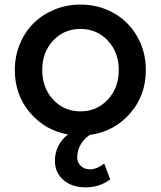

<svg xmlns="http://www.w3.org/2000/svg" viewBox="-20 -573 693 828"><path d="M349.1 234.9Q289.6 234.9 253.2 202.9Q216.8 170.9 216.8 121.1Q216.8 51.8 272.9 6.8Q173.3 -11.2 108.6 -87.9Q43.9 -164.6 43.9 -271Q43.9 -331.1 65.9 -383.8Q87.9 -436.5 125.7 -473.6Q163.6 -510.7 215.8 -532Q268.1 -553.2 327.1 -553.2Q405.3 -553.2 469.7 -517.1Q534.2 -481 571.5 -416Q608.9 -351.1 608.9 -271Q608.9 -160.6 540.5 -83.3Q472.2 -5.9 368.2 8.8Q344.7 22.5 328.9 48.8Q313 75.2 313 106Q313 127.9 328.6 142.6Q344.2 157.2 366.2 157.2Q399.4 157.2 429.2 131.8L455.1 200.2Q410.6 234.9 349.1 234.9ZM327.1 -92.8Q397.9 -92.8 445.1 -143.6Q492.2 -194.3 492.2 -271Q492.2 -347.2 445.1 -397.7Q397.9 -448.2 327.1 -448.2Q255.9 -448.2 209 -397.9Q162.1 -347.7 162.1 -271Q162.1 -194.3 209 -143.6Q255.9 -92.8 327.1 -92.8Z"/></svg>

Font: Plus Jakarta Sans SemiBold
Style: Regular
Weight: 600
Designer: Gumpita Rahayu
Foundry: Tokotype
Version: Version 2.006